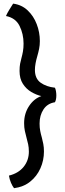

<svg xmlns="http://www.w3.org/2000/svg" viewBox="-20 -810 347 1031"><path d="M55.5 200.5Q47.5 191 39.2 172Q31 153 28 133Q79 120.5 107 85.8Q135 51 135 4Q135 -17.5 131.2 -35.2Q127.5 -53 122.5 -70Q117.5 -88 113.5 -106.8Q109.5 -125.5 109.5 -148.5Q109.5 -200.5 136 -240.5Q162.5 -280.5 202 -294Q174.5 -300.5 147.5 -316.5Q120.5 -332.5 102.8 -360Q85 -387.5 85 -429Q85 -452 88 -467.8Q91 -483.5 95.5 -499.5Q100 -515.5 103.2 -533.8Q106.5 -552 106.5 -576Q106.5 -627.5 85 -670.8Q63.5 -714 12 -724Q19 -740 30.2 -758.2Q41.5 -776.5 50.5 -790.5Q96.5 -784.5 128.5 -754.2Q160.5 -724 177.2 -680.2Q194 -636.5 194 -589.5Q194 -567.5 190 -547.8Q186 -528 180 -507.5Q174.5 -489 171 -470Q167.5 -451 167.5 -434.5Q167.5 -388 198.2 -366Q229 -344 275 -339Q278.5 -332 280.5 -320.5Q282.5 -309 282.5 -298Q282.5 -274.5 275 -261Q234.5 -254.5 213.5 -222.5Q192.5 -190.5 192.5 -146.5Q192.5 -124.5 196 -106.8Q199.5 -89 204.5 -72Q209 -55 212.5 -37Q216 -19 216 3.5Q216 51 197 93.8Q178 136.5 142.2 165.2Q106.5 194 55.5 200.5Z"/></svg>

Font: Grandstander
Style: Regular
Weight: 400
Designer: Tyler Finck
Foundry: Etcetera Type Co
Version: Version 1.200; ttfautohint (v1.8.3)